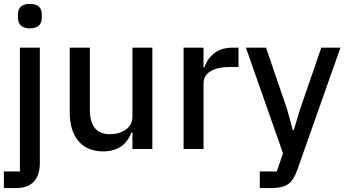

<svg xmlns="http://www.w3.org/2000/svg" viewBox="-22 -763 1777 983"><path d="M70 -673V-689Q70 -743 131 -743Q192 -743 192 -689V-673Q192 -618 131 -618Q70 -618 70 -673ZM-2 200V115H80V-519H182V72Q182 133 151.5 166.5Q121 200 58 200Z M506 12Q425 12 380 -40.5Q335 -93 335 -188V-519H438V-202Q438 -76 541 -76Q588 -76 622 -99.5Q656 -123 656 -167V-519H758V0H656V-85H651Q614 12 506 12Z M918 0V-519H1020V-418H1025Q1038 -461 1074.5 -490Q1111 -519 1169 -519H1199V-420H1155Q1091 -420 1055.5 -398Q1020 -376 1020 -336V0Z M1308 200V115H1395L1427 22L1237 -519H1340L1448 -203L1477 -97H1482L1514 -203L1623 -519H1721L1500 107Q1482 159 1453.5 179.5Q1425 200 1366 200Z"/></svg>

Font: Anuphan Medium
Style: Regular
Weight: 500
Designer: Mike Abbink, Paul van der Laan, Pieter van Rosmalen, Mint Tantisuwanna
Foundry: Bold Monday; Cadson Demak
Version: Version 3.002;hotconv 1.0.109;makeotfexe 2.5.65596